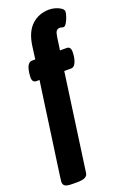

<svg xmlns="http://www.w3.org/2000/svg" viewBox="-181 -816 711 1080"><g transform="rotate(-20 174.0 -276.5)"><path d="M55 207Q21 207 10 199Q-1 191 -1 175Q-1 172 3 142Q7 112 14 63Q21 14 29.5 -46.5Q38 -107 47 -171.5Q56 -236 64.5 -297Q73 -358 80 -406H62Q37 -406 37 -437Q37 -439 38 -452.5Q39 -466 42.5 -482.5Q46 -499 55 -511Q64 -523 79 -523H97L107 -598Q118 -681 161 -720.5Q204 -760 266 -760Q283 -760 302 -754.5Q321 -749 335 -739.5Q349 -730 349 -717Q349 -709 343 -690Q337 -671 327.5 -655Q318 -639 308 -639Q304 -639 298.5 -641Q293 -643 288 -643Q273 -643 266 -633Q259 -623 256 -600L245 -523H285Q309 -523 309 -492Q309 -491 308.5 -478Q308 -465 304 -448Q300 -431 291.5 -418.5Q283 -406 268 -406H228L147 175Q145 191 130 199Q115 207 83 207Z"/></g></svg>

Font: Asap Condensed
Style: Bold Italic
Weight: 700
Width: 3
Italic angle: -6°
Designer: Pablo Cosgaya
Foundry: Omnibus-Type
Version: Version 3.001; ttfautohint (v1.8.4.7-5d5b)